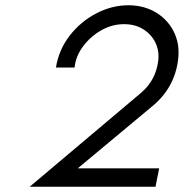

<svg xmlns="http://www.w3.org/2000/svg" viewBox="-20 -711 700 731"><path d="M93 0 514 -355Q532 -370 545.5 -387.5Q559 -405 567.5 -424.5Q576 -444 580 -465Q589 -508 574.5 -542.5Q560 -577 528 -598Q496 -619 452 -619Q406 -619 364.5 -595Q323 -571 295.5 -533.5Q268 -496 264 -454H193Q204 -522 245.5 -575.5Q287 -629 346.5 -660Q406 -691 469 -691Q530 -691 577 -661.5Q624 -632 646 -581Q668 -530 655 -464Q649 -433 636.5 -405Q624 -377 604.5 -352Q585 -327 558 -305L276 -70H586L572 0Z"/></svg>

Font: Teachers
Style: Italic
Weight: 400
Italic angle: -11°
Designer: Alfredo Marco Pradil, Chank Diesel
Version: Version 1.001